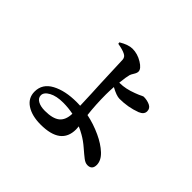

<svg xmlns="http://www.w3.org/2000/svg" viewBox="-178 -1047 1357 1357"><g transform="rotate(45 500.0 -368.5)"><path d="M319 -39Q397 -39 433 -68Q469 -97 471 -162Q421 -172 371 -172Q303 -172 262 -149.5Q221 -127 221 -97Q221 -70 248 -54.5Q275 -39 319 -39ZM550 -552H556Q612 -552 680 -578Q695 -583 709 -589.5Q723 -596 731 -600Q739 -604 742 -604Q777 -604 805 -591Q833 -578 833 -548Q833 -517 794 -501Q717 -472 632 -472Q601 -472 545 -503Q542 -458 542 -426Q542 -327 553 -231Q627 -216 698 -183Q763 -153 806 -113Q849 -73 849 -28Q849 20 803 20Q782 20 758.5 2Q735 -16 697 -49Q659 -82 620 -104Q594 -119 566 -131Q568 -113 568 -102Q568 51 366 51Q279 51 225 15.5Q171 -20 171 -84Q171 -162 245.5 -202Q320 -242 435 -242Q459 -242 470 -241Q469 -286 465.5 -359Q462 -432 461 -451Q453 -670 452 -684Q450 -709 426 -720Q401 -733 351 -741L349 -754Q406 -788 447 -788Q497 -788 544 -759.5Q591 -731 591 -703Q591 -689 579 -670Q567 -651 564 -641Q557 -617 550 -552Z"/></g></svg>

Font: Swei Spring CJKtc
Style: Bold
Weight: 700
Version: Version 1.021